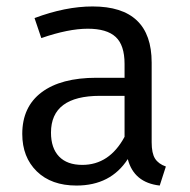

<svg xmlns="http://www.w3.org/2000/svg" viewBox="-20 -563 588 595"><path d="M450 -122Q450 -88 460.5 -71.5Q471 -55 494 -47L475 12Q395 3 376 -70Q323 12 217 12Q139 12 94 -32Q49 -76 49 -148Q49 -232 109 -277Q169 -322 279 -322H366V-365Q366 -423 338.5 -448.5Q311 -474 252 -474Q192 -474 108 -445L87 -507Q183 -543 267 -543Q450 -543 450 -369ZM235 -52Q319 -52 366 -139V-266H290Q138 -266 138 -152Q138 -104 163 -78Q188 -52 235 -52Z"/></svg>

Font: Sedus Text
Style: Regular
Weight: 400
Designer: TypeMates
Foundry: TypeMates, Runge Thomsen GbR
Version: Version 4.202;PS 004.202;hotconv 1.0.88;makeotf.lib2.5.64775